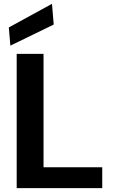

<svg xmlns="http://www.w3.org/2000/svg" viewBox="-20 -981 600 1001"><path d="M67 0V-700H207V-109H513V0ZM34 -743 26 -838 251 -961 260 -853Z"/></svg>

Font: DM Sans 18pt ExtraBold
Style: Regular
Weight: 800
Designer: Colophon Foundry, Jonny Pinhorn
Foundry: Colophon Foundry
Version: Version 4.004;gftools[0.9.30]